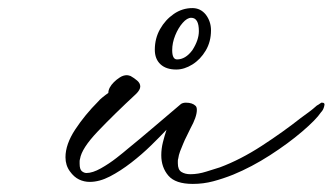

<svg xmlns="http://www.w3.org/2000/svg" viewBox="-20 -445 823 475"><path d="M457 10Q414 10 396.5 -10.5Q379 -31 379 -61Q379 -77 383 -93Q387 -109 392 -124Q376 -107 353.5 -85Q331 -63 304.5 -42.5Q278 -22 252 -8.5Q226 5 202 5Q188 5 175.5 -1Q163 -7 153 -21Q142 -36 142 -56Q142 -88 166 -124.5Q190 -161 223 -194Q226 -198 234 -204.5Q242 -211 248 -215Q248 -228 262 -242Q268 -248 276.5 -253.5Q285 -259 294 -259Q297 -259 303 -257Q312 -252 319.5 -245.5Q327 -239 327 -231Q327 -223 317 -213Q262 -162 222 -120Q182 -78 178 -52Q177 -49 177 -46Q177 -43 177 -40Q177 -26 182.5 -21.5Q188 -17 194 -17Q209 -17 229.5 -28.5Q250 -40 268.5 -54.5Q287 -69 295 -76Q327 -102 361.5 -131.5Q396 -161 428 -188Q433 -191 440 -191Q456 -191 464 -183Q467 -180 467 -173Q467 -156 451 -127Q447 -118 442 -108.5Q437 -99 433 -89Q429 -80 425.5 -70.5Q422 -61 421 -53Q420 -50 420 -47Q420 -44 420 -41Q420 -25 429 -19.5Q438 -14 451 -14Q470 -14 490.5 -20.5Q511 -27 524 -31Q575 -50 628 -84.5Q681 -119 724 -153Q735 -161 744.5 -168Q754 -175 764 -184Q768 -186 770.5 -188Q773 -190 775 -191H777Q785 -191 782 -182Q780 -173 774 -167Q762 -149 727.5 -119.5Q693 -90 648 -61Q603 -32 557 -13Q532 -3 507.5 3.5Q483 10 457 10ZM416 -273Q391 -273 377 -286Q363 -299 363 -322Q363 -350 376 -373Q389 -396 410 -410.5Q431 -425 456 -425Q476 -425 489 -409Q502 -392 502 -370Q502 -342 489 -320Q476 -298 456 -285.5Q436 -273 416 -273ZM418 -298Q439 -298 456 -321Q472 -346 472 -368Q472 -401 453 -401Q443 -401 432 -388.5Q421 -376 413.5 -357.5Q406 -339 406 -321Q406 -298 418 -298Z"/></svg>

Font: WindSong Medium
Style: Regular
Weight: 500
Designer: Robert E. Leuschke
Foundry: Robert E. Leuschke
Version: Version 1.010; ttfautohint (v1.8.3)